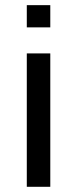

<svg xmlns="http://www.w3.org/2000/svg" viewBox="-20 -718 296 738"><path d="M173.3 -512.7V0H83V-512.7ZM173.3 -698.2V-612.8H83V-698.2Z"/></svg>

Font: Voltera
Style: Regular
Weight: 400
Designer: Bernd Montag
Version: Version 1.301